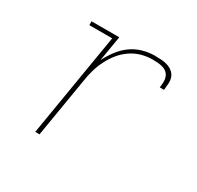

<svg xmlns="http://www.w3.org/2000/svg" viewBox="-122 -679 843 821"><g transform="rotate(30 300.0 -269.0)"><path d="M142 0 227 -511H114V-530H251L230 -405Q244 -433 263 -458.5Q282 -484 307.5 -502.5Q333 -521 363 -529.5Q393 -538 422 -538Q438 -538 454 -537Q470 -536 484.5 -531.5Q499 -527 511 -517.5Q523 -508 528 -494Q533 -480 532 -463.5Q531 -447 529 -431H508Q510 -444 510.5 -457.5Q511 -471 507 -482.5Q503 -494 494 -502Q485 -510 473 -513.5Q461 -517 448 -518Q435 -519 422 -519Q395 -519 368 -511.5Q341 -504 317 -487.5Q293 -471 275 -448.5Q257 -426 244 -400Q231 -374 223.5 -347.5Q216 -321 212 -294L163 0Z"/></g></svg>

Font: Iosevka Slab Thin Extended
Style: Italic
Weight: 100
Width: 7
Italic angle: -9°
Monospace: yes
Designer: Belleve Invis
Foundry: Belleve Invis
Version: Version 11.1.0; ttfautohint (v1.8.3)